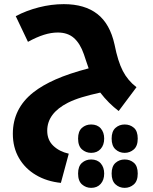

<svg xmlns="http://www.w3.org/2000/svg" viewBox="-20 -532 741 927"><path d="M553 4Q504 -33 464 -85Q414 -74 376 -62.5Q338 -51 308 -36Q208 15 208 99Q208 144 237.5 172Q267 200 312 210L274 351Q206 344 153.5 313Q101 282 71.5 231Q42 180 42 114Q42 -8 141 -86Q184 -120 248.5 -148.5Q313 -177 408 -202Q402 -218 396.5 -235.5Q391 -253 385 -270Q367 -322 337 -348.5Q307 -375 259 -375Q227 -375 192 -364Q157 -353 115 -330L56 -454Q107 -481 167.5 -496.5Q228 -512 288 -512Q389 -512 450 -464.5Q511 -417 533 -317Q549 -236 573 -189.5Q597 -143 639 -111ZM420 206Q395 206 376 189.5Q357 173 357 137Q357 102 375.5 85.5Q394 69 420 69Q450 69 466.5 88Q483 107 483 137Q483 168 466 187Q449 206 420 206ZM582 206Q556 206 537.5 189Q519 172 519 137Q519 102 537.5 85.5Q556 69 582 69Q608 69 626.5 85Q645 101 645 137Q645 173 626 189.5Q607 206 582 206ZM420 375Q395 375 376 358.5Q357 342 357 306Q357 271 375.5 254.5Q394 238 420 238Q450 238 466.5 257Q483 276 483 306Q483 337 466 356Q449 375 420 375ZM582 375Q556 375 537.5 358Q519 341 519 306Q519 271 537.5 254.5Q556 238 582 238Q608 238 626.5 254Q645 270 645 306Q645 342 626 358.5Q607 375 582 375Z"/></svg>

Font: Noto Kufi Arabic ExtraBold
Style: Regular
Weight: 800
Designer: Monotype Design Team, David Williams, Khaled Hosny
Foundry: Google LLC
Version: Version 2.109; ttfautohint (v1.8.4.7-5d5b)